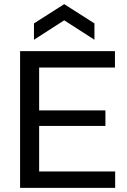

<svg xmlns="http://www.w3.org/2000/svg" viewBox="-20 -907 612 927"><path d="M77 0V-660H169V0ZM125 0V-79H536V0ZM125 -299V-374H489V-299ZM125 -581V-660H535V-581ZM144 -715V-794L290 -887L436 -794V-715L290 -809Z"/></svg>

Font: Bricolage Grotesque 36pt
Style: Regular
Weight: 400
Designer: Mathieu Triay
Foundry: Atelier Triay
Version: Version 1.001;gftools[0.9.33.dev8+g029e19f]